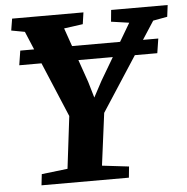

<svg xmlns="http://www.w3.org/2000/svg" viewBox="-53 -795 825 846"><g transform="rotate(-5 360.0 -371.5)"><path d="M96.5 0 102 -49 217 -62.5 245 -293.5 82.5 -680 23 -691 31.5 -743H347L339.5 -691.5L256 -680L341 -436.5L362 -365L400 -436L544 -680L464.5 -691.5L469.5 -743H719.5L713 -691.5L650 -680L399.5 -294L369.5 -63L488 -49L483 0ZM665.5 -599.5 655.5 -535.5H45L55 -599.5Z"/></g></svg>

Font: Merriweather ExtraBold
Style: Italic
Weight: 800
Italic angle: -7.8°
Version: Version 2.101